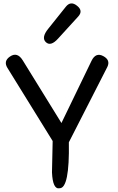

<svg xmlns="http://www.w3.org/2000/svg" viewBox="-20 -1052 675 1100"><path d="M421.4 -1019Q458 -990.2 428.2 -957.5L312.5 -830.6Q270 -783.7 242.2 -811Q215.8 -836.9 255.9 -886.7L357.4 -1013.7Q385.3 -1048.3 421.4 -1019ZM571.8 -730.5Q613.8 -708 595.2 -668.9L374.5 -236.8Q378.9 26.4 321.8 26.4Q282.2 35.2 277.8 -64.5L281.7 -244.1L22.5 -663.1Q-1.5 -701.7 37.1 -728Q79.1 -756.8 110.4 -706.1L332 -347.2L504.4 -703.6Q528.8 -753.9 571.8 -730.5Z"/></svg>

Font: Comic Relief LRS
Style: Regular
Weight: 400
Designer: Jeff Davis
Foundry: Loudifier
Version: Version 1.0